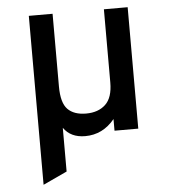

<svg xmlns="http://www.w3.org/2000/svg" viewBox="-51 -558 719 805"><g transform="rotate(-5 308.0 -155.5)"><path d="M416 -49Q366 12 292 12Q231 12 201 -31V153L100 200V-511H200V-205Q200 -136 226.5 -109Q253 -82 304 -82Q355 -82 385.5 -110.5Q416 -139 416 -203V-511H516V0H416Z"/></g></svg>

Font: Overpass Mono Light
Style: Bold
Weight: 600
Monospace: yes
Designer: Delve Withrington, Dave Bailey
Foundry: Delve Fonts
Version: Version 1.000;DELV;Overpass